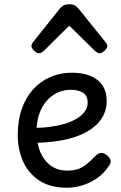

<svg xmlns="http://www.w3.org/2000/svg" viewBox="-20 -859 566 898"><path d="M293 19Q214 19 163 -15Q112 -49 87.5 -105Q63 -161 63 -228Q63 -295 81.5 -348.5Q100 -402 134 -440Q168 -478 214.5 -498.5Q261 -519 316 -519Q365 -519 401.5 -504.5Q438 -490 458.5 -460.5Q479 -431 479 -386Q479 -348 462.5 -317Q446 -286 416 -262.5Q386 -239 345 -223.5Q304 -208 253 -200Q202 -192 145 -191V-261Q178 -261 212.5 -265.5Q247 -270 279 -279Q311 -288 336 -302.5Q361 -317 375.5 -336Q390 -355 390 -379Q390 -411 368.5 -425Q347 -439 311 -439Q278 -439 249.5 -426Q221 -413 198.5 -387.5Q176 -362 163.5 -326Q151 -290 151 -244Q151 -189 168.5 -148Q186 -107 218 -84Q250 -61 295 -61Q325 -61 346 -68.5Q367 -76 385.5 -91.5Q404 -107 426 -129Q441 -144 453.5 -144Q466 -144 480 -133Q494 -122 497 -109.5Q500 -97 490 -84Q465 -46 431 -23.5Q397 -1 361.5 9Q326 19 293 19ZM162 -610Q152 -610 139.5 -622Q127 -634 127 -644Q127 -647 128 -650Q129 -653 133 -660L260 -819Q266 -826 275.5 -832.5Q285 -839 304 -839Q323 -839 332 -832.5Q341 -826 347 -819L475 -660Q480 -653 481 -650Q482 -647 482 -644Q482 -634 469 -622Q456 -610 447 -610Q440 -610 434 -613.5Q428 -617 422 -623L304 -739L187 -623Q180 -617 174 -613.5Q168 -610 162 -610Z"/></svg>

Font: Playwrite HU
Style: Regular
Weight: 400
Designer: Veronika Burian, José Scaglione
Foundry: TypeTogether
Version: Version 1.002